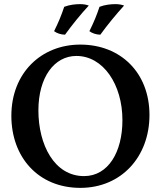

<svg xmlns="http://www.w3.org/2000/svg" viewBox="-20 -901 779 930"><path d="M295 -733C329 -780 369 -830 410 -874C400 -878 385 -881 369 -881C345 -881 317 -878 291 -868C278 -829 264 -794 242 -750C255 -740 276 -733 295 -733ZM466 -733C500 -780 541 -830 581 -874C571 -878 556 -881 540 -881C516 -881 488 -878 462 -868C449 -829 435 -794 413 -750C426 -740 447 -733 466 -733ZM369 9C568 9 704 -142 704 -344C704 -548 565 -685 369 -685C179 -685 35 -547 35 -340C35 -139 166 9 369 9ZM387 -48C243 -48 166 -200 166 -366C166 -527 243 -630 350 -630C480 -630 573 -492 573 -319C573 -164 504 -48 387 -48Z"/></svg>

Font: Vollkorn Semibold
Style: Regular
Weight: 600
Designer: Friedrich Althausen
Foundry: Friedrich Althausen
Version: Version 4.015;PS 004.015;hotconv 1.0.88;makeotf.lib2.5.64775